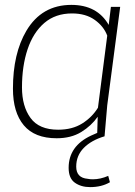

<svg xmlns="http://www.w3.org/2000/svg" viewBox="-20 -558 551 786"><path d="M218 -27Q276 -27 316.5 -52.5Q357 -78 381 -117L419 -412Q405 -450 368 -476.5Q331 -503 275 -503Q207 -503 161.5 -464Q116 -425 93 -356.5Q70 -288 70 -200Q70 -123 105 -75Q140 -27 218 -27ZM349 208Q312 208 286.5 190Q261 172 261 129Q261 40 353 -3L378 -14L380 -80Q354 -43 312.5 -17.5Q271 8 212 8Q122 8 77.5 -45Q33 -98 33 -195Q33 -339 88 -432Q151 -538 272 -538Q378 -538 425 -456L434 -530H472L419 -127L408 0Q354 16 323 47.5Q292 79 292 124Q292 170 339 174Q348 176 360 176Q391 176 423 162L430 188Q396 208 349 208Z"/></svg>

Font: Tanohe Sans ExtraLight
Style: Italic
Weight: 200
Designer: Village Type and Design LLC & Cristiano Sobral
Foundry: Cooper Hewitt Smithsonian Design Museum
Version: Version 1.00;September 29, 2021;FontCreator 13.0.0.2655 64-b